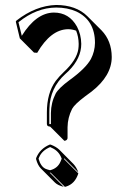

<svg xmlns="http://www.w3.org/2000/svg" viewBox="-20 -679 501 766"><path d="M251.5 -562.5Q182.6 -561.5 128.4 -468.3L115.7 -469.2L59.1 -525.9L43 -592.8L45.9 -597.2Q122.6 -656.7 204.1 -659.2Q283.7 -658.7 328.6 -614.3L385.3 -557.6Q425.3 -516.1 425.8 -451.7Q425.8 -376.5 345.2 -313.5Q335 -305.7 319.3 -294.4Q277.8 -263.2 267.6 -244.6Q250 -209.5 249.5 -171.4V-127.4Q247.6 -118.2 236.8 -117.2L180.2 -173.8Q172.9 -174.3 169.4 -177.2Q167.5 -180.7 167 -184.1V-230Q167 -307.6 202.1 -356Q216.3 -374.5 233.9 -391.1Q285.6 -439 292.5 -482.9Q293.9 -493.7 293.9 -503.9Q293.5 -532.7 283.7 -556.6Q267.6 -562.5 251.5 -562.5ZM124 -43.9V-47.9Q138.7 -85.4 178.2 -102.1H182.1Q204.1 -93.8 216.8 -81.5L272.9 -24.9Q285.6 -11.2 292.5 8.8L235.8 -47.9V-43.9L292.5 12.7Q279.3 54.7 243.2 65.4Q240.2 66.4 238.8 66.4L182.1 9.8H178.2L234.4 66.4Q210.4 60.5 199.2 49.3L142.6 -7.3Q130.4 -20 124 -43.9ZM133.8 -45.9Q142.6 -14.2 162.1 -5.4Q169.4 -2.4 179.2 0H180.7Q210 -7.8 221.2 -33.7Q223.6 -40 226.1 -45.9Q215.3 -77.1 185.1 -89.8Q182.1 -90.8 180.2 -92.3Q147.5 -78.6 136.2 -51.8Q134.8 -48.3 133.8 -45.9ZM194.8 -628.9Q255.9 -628.9 287.1 -572.8Q303.7 -541.5 304.2 -503.9Q304.2 -446.3 253.4 -395.5Q247.1 -389.2 240.7 -383.8Q179.2 -328.1 177.2 -246.1Q177.2 -238.8 176.8 -230V-184.1Q178.7 -184.1 180.2 -184.1Q182.1 -184.1 183.1 -184.1V-228Q183.6 -269.5 202.1 -305.7Q214.4 -327.6 256.8 -358.9Q322.3 -406.2 342.8 -443.8Q358.4 -474.1 358.9 -507.8Q358.9 -598.1 284.2 -633.3Q249 -648.9 204.1 -648.9Q125.5 -648.4 53.7 -590.3L66.9 -536.1Q124 -627.9 194.8 -628.9Z"/></svg>

Font: Linux Biolinum Shadow O
Style: Regular
Weight: 400
Designer: Philipp H. Poll
Foundry: Philipp H. Poll
Version: Version 1.0.4